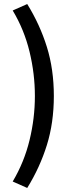

<svg xmlns="http://www.w3.org/2000/svg" viewBox="-20 -754 364 952"><path d="M115 178 43 146Q100 50 126.5 -59Q153 -168 153 -278Q153 -388 126.5 -497.5Q100 -607 43 -702L115 -734Q178 -632 212.5 -521Q247 -410 247 -278Q247 -146 212.5 -35Q178 76 115 178Z"/></svg>

Font: Source Sans 3 ExtraLight SemiBold
Style: Regular
Weight: 600
Version: Version 3.052;hotconv 1.1.0;makeotfexe 2.6.0